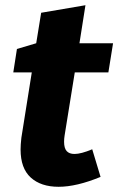

<svg xmlns="http://www.w3.org/2000/svg" viewBox="-20 -703 454 737"><path d="M267 -425 228 -183Q226 -171 226 -159Q226 -134 236 -123Q246 -112 266 -112Q291 -112 334 -130L366 -24Q274 14 205 14Q137 14 98 -21.5Q59 -57 59 -129Q59 -147 62 -174L102 -425H31L45 -515L119 -537L138 -654L308 -683L285 -537H414L396 -425Z"/></svg>

Font: Bitter Pro ExtraBold
Style: Italic
Weight: 800
Italic angle: -9°
Designer: Sol Matas, and Bitter project Authors
Foundry: Sol Matas
Version: Version 1.010